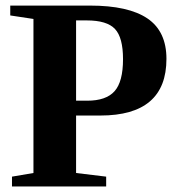

<svg xmlns="http://www.w3.org/2000/svg" viewBox="-20 -675 651 695"><path d="M425.3 -460.9Q425.3 -539.1 396.2 -570.1Q367.2 -601.1 293.9 -601.1H255.4V-310.5H295.9Q363.8 -310.5 394.5 -344.7Q425.3 -378.9 425.3 -460.9ZM255.4 -256.8V-48.8L364.3 -35.6V0H23.4V-35.6L101.1 -48.8V-606.4L17.1 -619.1V-654.8H305.7Q444.8 -654.8 513.7 -608.2Q582.5 -561.5 582.5 -461.9Q582.5 -256.8 343.3 -256.8Z"/></svg>

Font: Tinos
Style: Bold
Weight: 700
Designer: Steve Matteson
Foundry: Monotype Imaging Inc.
Version: Version 1.23